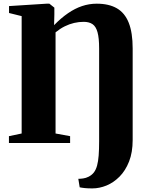

<svg xmlns="http://www.w3.org/2000/svg" viewBox="-20 -776 792 1042"><path d="M412.5 240.5 405 194.5Q415.5 194.5 430.8 192.5Q446 190.5 461 183Q478.5 174 489.5 159.8Q500.5 145.5 506.8 122.8Q513 100 515.5 67.5Q518 35 518 -9.5V-513Q518 -570 509.2 -601.2Q500.5 -632.5 482 -645Q463.5 -657.5 434 -657.5Q408 -657.5 382.2 -651.5Q356.5 -645.5 331.2 -633Q306 -620.5 281.5 -600.5V-51.5L360.5 -37V0H28.5V-37L97.5 -51.5V-688.5L29 -705.5V-743L233 -756H248L275 -734.5V-697L273.5 -639.5Q311 -678 348.8 -704Q386.5 -730 425.2 -743Q464 -756 505 -756Q571 -756 614.2 -731Q657.5 -706 678.8 -652.2Q700 -598.5 700 -513V-16Q700 51 680.5 100.5Q661 150 628.8 182.5Q596.5 215 558 230.8Q519.5 246.5 481 246.5Q458 246.5 440.5 244.8Q423 243 412.5 240.5Z"/></svg>

Font: Merriweather 96pt Black
Style: Regular
Weight: 900
Version: Version 2.100